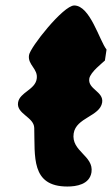

<svg xmlns="http://www.w3.org/2000/svg" viewBox="-20 -674 409 701"><path d="M46 -300C39 -258 104 -247 105 -207C108 -103 92 7 226 7C258 7 307 0 314 -45C323 -106 239 -121 249 -187C258 -245 345 -249 353 -300C359 -340 300 -348 306 -387C310 -411 355 -445 363 -453L369 -493C343 -526 309 -654 251 -654C211 -654 90 -501 86 -473C80 -437 120 -423 114 -386C108 -346 52 -337 46 -300Z"/></svg>

Font: Asimov Print
Style: Regular
Weight: 500
Designer: Google
Version: Version 2.000980: 2014